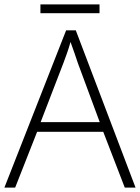

<svg xmlns="http://www.w3.org/2000/svg" viewBox="-20 -854 638 874"><path d="M548 0 450 -254H149L49 0H0L281 -716H325L597 0ZM334 -568Q329 -584 319.5 -611Q310 -638 301 -663Q294 -637 285 -612Q276 -587 269 -568L165 -298H434ZM433 -834V-794H164V-834Z"/></svg>

Font: Noto Sans Thaana ExtraLight
Style: Regular
Weight: 200
Designer: David Williams
Foundry: Google Inc.
Version: Version 3.001; ttfautohint (v1.8.4.7-5d5b)